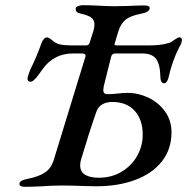

<svg xmlns="http://www.w3.org/2000/svg" viewBox="-20 -715 722 740"><path d="M55 -7Q55 -20 88 -26Q129 -34 153 -50Q177 -66 187 -98L309 -496L310 -500Q310 -509 295 -509H261Q187 -509 143 -447Q139 -441 129.5 -428Q120 -415 112 -407.5Q104 -400 98 -400Q85 -400 86 -415Q91 -433 97 -447Q122 -498 140 -549Q143 -558 149 -564.5Q155 -571 161 -571Q169 -571 187 -555Q196 -548 210.5 -544Q225 -540 262 -540H312Q322 -540 325 -549L340 -596Q344 -609 344 -621Q344 -638 332 -647Q320 -656 293 -662Q269 -667 272 -682Q272 -688 280.5 -691.5Q289 -695 300 -695Q326 -695 364 -693Q400 -691 419 -691L472 -692Q512 -694 537 -694Q557 -694 557 -684Q557 -668 523 -662Q483 -654 464.5 -639.5Q446 -625 436 -594L422 -547L421 -545Q421 -540 430 -540H551Q587 -540 610.5 -544.5Q634 -549 641 -554Q648 -558 657 -564.5Q666 -571 671 -571Q681 -571 681 -561Q681 -549 671 -533Q644 -482 629 -414Q623 -394 613 -394Q598 -394 598 -421Q597 -467 581.5 -488Q566 -509 528 -509H424Q411 -509 408 -495L380 -383Q378 -371 378 -368Q378 -352 394 -352Q406 -352 430 -354Q450 -357 472 -357Q513 -357 552 -338.5Q591 -320 616 -285.5Q641 -251 641 -205Q641 -140 604 -93Q567 -46 501 -21.5Q435 3 351 3L303 2Q259 0 216 0Q179 0 143 3Q99 5 76 5Q54 5 55 -7ZM530 -196Q530 -254 499 -288Q468 -322 413 -322Q389 -322 373 -312Q357 -302 351 -283Q323 -203 293 -102Q289 -90 289 -78Q289 -53 308 -41.5Q327 -30 361 -30Q410 -30 448.5 -53Q487 -76 508.5 -114Q530 -152 530 -196Z"/></svg>

Font: EB Garamond Medium
Style: Italic
Weight: 500
Italic angle: -17.2°
Designer: Georg Duffner and Octavio Pardo
Foundry: Georg Duffner
Version: Version 1.000